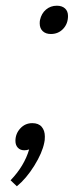

<svg xmlns="http://www.w3.org/2000/svg" viewBox="-20 -521 271 672"><path d="M119 -439Q119 -447 120 -451Q125 -474 141 -487.5Q157 -501 179 -501Q197 -501 207.5 -491.5Q218 -482 218 -465Q218 -438 201 -420Q184 -402 158 -402Q140 -402 129.5 -412Q119 -422 119 -439ZM17 110Q65 60 82 2Q74 5 65 5Q51 5 42.5 -4Q34 -13 34 -28Q34 -53 51 -71.5Q68 -90 93 -90Q115 -90 126 -77Q137 -64 137 -43Q137 -29 135 -22Q128 14 100 59Q72 104 39 131Z"/></svg>

Font: Trirong Light
Style: Italic
Weight: 300
Italic angle: -12°
Designer: Katatrad Team
Foundry: CadsonDemak
Version: Version 1.001